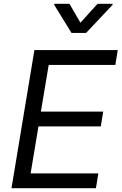

<svg xmlns="http://www.w3.org/2000/svg" viewBox="-20 -991 640 1011"><path d="M266.3 -970.9 265.6 -965.2 356.5 -817.5H433.2L572.4 -965.2L573.2 -970.9H493.6L403.4 -871.4L345.9 -970.9ZM485.1 0 497.9 -78.1H141.3L182.5 -325.3H510.7L523.4 -403.4H195.3L236.5 -649.1H587.4L600.1 -727.3H161.2L40.5 0Z"/></svg>

Font: Riot Sans 2.0
Style: Italic
Weight: 400
Italic angle: -9.39999°
Designer: Rasmus Andersson
Foundry: rsms
Version: Version 3.006;hotconv 1.0.109;makeotfexe 2.5.65596